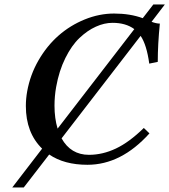

<svg xmlns="http://www.w3.org/2000/svg" viewBox="-20 -718 748 848"><path d="M234.4 -149.9 573.2 -589.4Q535.6 -617.2 477.1 -617.2Q440.9 -617.2 403.6 -600.3Q366.2 -583.5 331.3 -550.5Q296.4 -517.6 268.6 -461.4Q240.7 -405.3 228 -334Q220.7 -293 220.7 -251Q220.7 -195.3 234.4 -149.9ZM252 -106.9Q292.5 -34.2 373 -34.2Q433.1 -34.2 491.9 -62Q550.8 -89.8 615.2 -152.8L640.1 -128.9Q515.1 9.8 366.2 9.8Q263.7 9.8 197.3 -35.6L85 109.9H34.2L166 -61.5Q94.2 -131.8 94.2 -250Q94.2 -282.2 100.1 -314.9Q113.3 -387.7 149.9 -451.2Q187 -515.6 238.5 -560.8Q290 -606 354.2 -632.1Q418.5 -658.2 483.9 -658.2Q554.7 -658.2 610.4 -637.7L657.2 -698.2H708L649.4 -621.6Q670.9 -613.8 686 -613.8Q676.8 -522 676.8 -444.8L639.2 -437Q627.9 -520 601.1 -559.6Z"/></svg>

Font: Linux Libertine G
Style: Bold Italic
Weight: 700
Italic angle: -11.5°
Designer: Philipp H. Poll
Foundry: Philipp H. Poll
Version: Version 4.1.0